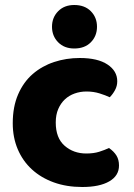

<svg xmlns="http://www.w3.org/2000/svg" viewBox="-20 -733 534 768"><path d="M326 -367Q301 -367 278.5 -359Q256 -351 239.5 -335.5Q223 -320 213 -297Q203 -274 203 -243Q203 -181 238.5 -150Q274 -119 325 -119Q355 -119 377 -126Q399 -133 416 -141Q436 -127 446 -110.5Q456 -94 456 -71Q456 -30 417 -7.5Q378 15 309 15Q246 15 195 -3.5Q144 -22 107.5 -55.5Q71 -89 51 -136Q31 -183 31 -240Q31 -306 52.5 -355.5Q74 -405 111 -437Q148 -469 196.5 -485Q245 -501 299 -501Q371 -501 410 -475Q449 -449 449 -408Q449 -389 440 -372.5Q431 -356 419 -344Q402 -352 378 -359.5Q354 -367 326 -367ZM188 -626Q188 -663 212.5 -688Q237 -713 277 -713Q319 -713 343.5 -688Q368 -663 368 -626Q368 -589 343.5 -564Q319 -539 277 -539Q237 -539 212.5 -564Q188 -589 188 -626Z"/></svg>

Font: Baloo Chettan
Style: Regular
Weight: 400
Designer: Maithili Shingre and Ek Type
Foundry: Ek Type
Version: Version 1.443;PS 1.000;hotconv 16.6.51;makeotf.lib2.5.65220;